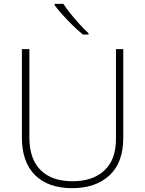

<svg xmlns="http://www.w3.org/2000/svg" viewBox="-20 -1021 756 1000"><path d="M622 -303Q622 -174 550 -107.5Q478 -41 356 -41Q231 -41 162.5 -109Q94 -177 94 -305V-765H133V-306Q133 -193 191.5 -135Q250 -77 358 -77Q463 -77 523.5 -133Q584 -189 584 -297V-765H622ZM310 -1001Q324 -979 346.5 -951Q369 -923 394 -895.5Q419 -868 441 -848V-841H412Q386 -862 358 -889.5Q330 -917 305.5 -944.5Q281 -972 265 -993V-1001Z"/></svg>

Font: Noto Sans Tamil UI ExtraLight
Style: Regular
Weight: 200
Designer: Jelle Bosma - Monotype Design Team
Foundry: Monotype Imaging Inc.
Version: Version 2.004; ttfautohint (v1.8.4.7-5d5b)